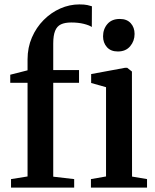

<svg xmlns="http://www.w3.org/2000/svg" viewBox="-20 -851 704 871"><path d="M30 0V-38.5L105 -50.5V-475.5H26.5V-512L105 -532V-581.5Q105 -635.5 124.8 -681Q144.5 -726.5 178 -760.2Q211.5 -794 253.5 -812.5Q295.5 -831 340 -831Q363 -831 376.5 -828Q390 -825 397 -822.5L396.5 -728.5Q385 -736.5 360 -742.8Q335 -749 303 -749Q274.5 -749 256.5 -740.5Q238.5 -732 230 -711Q221.5 -690 221.5 -653.5V-533H338.5V-475.5H221.5V-49.5L316.5 -38.5V0ZM392.5 0V-38.5L461 -50.5V-455.5L393.5 -474.5V-515L547.5 -543.5H557L578.5 -526.5L579 -50L647 -38.5V0ZM514 -617.5Q482.5 -617.5 465 -637.2Q447.5 -657 447.5 -686Q447.5 -719 467.2 -742Q487 -765 523 -765H524Q555.5 -765 573 -745.8Q590.5 -726.5 590.5 -697Q590.5 -665 570.5 -641.2Q550.5 -617.5 515 -617.5Z"/></svg>

Font: Merriweather 72pt SemiBold
Style: Regular
Weight: 600
Version: Version 2.100